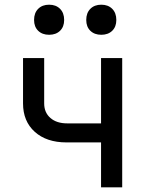

<svg xmlns="http://www.w3.org/2000/svg" viewBox="-20 -797 640 817"><path d="M410 0V-191H263Q178 -191 128 -236Q78 -281 78 -357V-550H168V-357Q168 -318 194.5 -295Q221 -272 266 -272H410V-550H500V0ZM411 -649Q382 -649 364.5 -666Q347 -683 347 -712Q347 -742 364.5 -759.5Q382 -777 411 -777Q440 -777 457.5 -759.5Q475 -742 475 -712Q475 -683 457.5 -666Q440 -649 411 -649ZM189 -649Q160 -649 142.5 -666Q125 -683 125 -712Q125 -742 142.5 -759.5Q160 -777 189 -777Q218 -777 235.5 -759.5Q253 -742 253 -712Q253 -683 235.5 -666Q218 -649 189 -649Z"/></svg>

Font: JetBrainsMonoNL NF
Style: Regular
Weight: 400
Designer: Philipp Nurullin, Konstantin Bulenkov
Foundry: JetBrains
Version: Version 2.304; ttfautohint (v1.8.4.7-5d5b);Nerd Fonts 3.2.1